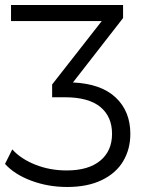

<svg xmlns="http://www.w3.org/2000/svg" viewBox="-42 -546 576 766"><path d="M478 -12Q478 49 449.5 97Q421 145 364 172.5Q307 200 226 200Q150 200 83 175Q16 150 -22 108L7 50Q41 88 99 111Q157 134 224 134Q311 134 358 95Q405 56 405 -12Q405 -81 358 -119.5Q311 -158 216 -158H166V-209L364 -462H2V-526H449V-474L249 -217Q361 -212 419.5 -157Q478 -102 478 -12Z"/></svg>

Font: CMG Sans
Style: Regular
Weight: 400
Designer: Julieta Ulanovsky
Foundry: Julieta Ulanovsky
Version: Version 7.200